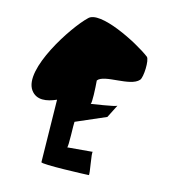

<svg xmlns="http://www.w3.org/2000/svg" viewBox="-67 -917 634 676"><g transform="rotate(10 250.0 -579.5)"><path d="M47 -563C66 -531 103 -534 138 -546C130 -432 122 -320 122 -320C120 -312 288 -304 294 -304C299 -304 288 -387 294 -387H202C207 -387 210 -474 212 -480L323 -517L351 -562C344 -557 263 -553 257 -552C262 -554 264 -611 264 -637C287 -663 383 -636 414 -666C425 -676 433 -740 423 -750C377 -792 233 -882 195 -847C142 -805 6 -633 47 -563ZM351 -562C351 -562 351 -563 351 -563C351 -563 351 -562 351 -562Z"/></g></svg>

Font: Ampere
Style: SuCnd
Weight: 400
Version: Version 1